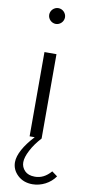

<svg xmlns="http://www.w3.org/2000/svg" viewBox="-113 -828 538 1149"><g transform="rotate(10 155.5 -253.5)"><path d="M144.5 -689.5C170.5 -689.5 192.5 -711.5 192.5 -737.5C192.5 -763.5 170.5 -785.5 144.5 -785.5C118.5 -785.5 96.5 -763.5 96.5 -737.5C96.5 -711.5 118.5 -689.5 144.5 -689.5ZM180.5 0V-512H107.5V0H138.5C80.5 62.5 48 121 48 167.5C48 198 60 224.5 83.5 246.5C107 268.5 137 279.5 173.5 279.5C227 279.5 280.5 252 311 207.5L277.5 183C248 217 216.5 232.5 180 232.5C152.5 232.5 132 225 118 210.5C104 196 97 178.5 97 159C97 138.5 104.5 114.5 119.5 86C134 57.5 154.5 29 181 0Z"/></g></svg>

Font: Spartan
Style: Regular
Weight: 400
Designer: Matt Bailey, Mirko Velimirovic
Foundry: Matt Bailey
Version: Version 1.003